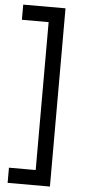

<svg xmlns="http://www.w3.org/2000/svg" viewBox="-61 -741 434 985"><g transform="rotate(5 156.0 -248.0)"><path d="M17.6 132.8V210.9H235.4V-707H17.6V-628.9H155.3V132.8Z"/></g></svg>

Font: Wanted Sans
Style: Regular
Weight: 400
Designer: Original Design by Kil Hyung-jin and Kang Hanbin, Wanted Lab, Inc; Hangeul from Source Han Sans by Jang Soo-young and Ka
Foundry: Wanted Lab, Inc.
Version: Version 1.001;Glyphs 3.2 (3227)